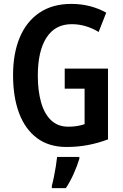

<svg xmlns="http://www.w3.org/2000/svg" viewBox="-20 -744 630 985"><path d="M312 -392H534V-29Q484 -10 431.5 0Q379 10 321 10Q231 10 170 -35.5Q109 -81 78 -163.5Q47 -246 47 -359Q47 -469 81 -551Q115 -633 182 -678.5Q249 -724 346 -724Q397 -724 442.5 -712Q488 -700 525 -679L486 -580Q455 -599 420 -609.5Q385 -620 348 -620Q263 -620 218.5 -551Q174 -482 174 -356Q174 -279 190.5 -220Q207 -161 241.5 -127.5Q276 -94 331 -94Q355 -94 376 -97.5Q397 -101 414 -107V-289H312ZM387 61V71Q376 107 358 147.5Q340 188 318 221H246V209Q251 191 256.5 164Q262 137 266.5 109Q271 81 273 61Z"/></svg>

Font: Avrile Sans Condensed SemiBold
Style: Regular
Weight: 600
Width: 3
Designer: Monotype Design Team
Foundry: Monotype Imaging Inc.
Version: Version 2.001;September 10, 2019;FontCreator 11.5.0.2425 64-